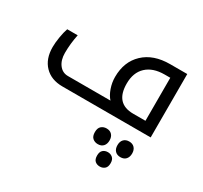

<svg xmlns="http://www.w3.org/2000/svg" viewBox="-165 -710 1342 1272"><g transform="rotate(30 506.0 -74.5)"><path d="M841.8 -78.1V-407.2H798.8Q710 -407.2 660.4 -360.8Q610.8 -314.5 610.8 -230Q610.8 -78.1 748 -78.1ZM252 0Q165.5 0 115.2 -52Q64.9 -104 64.9 -193.8Q64.9 -227.1 72 -270.5Q79.1 -314 89.8 -344.2H169.9Q154.8 -272 154.8 -201.2Q154.8 -146.5 180.7 -112.3Q206.5 -78.1 249 -78.1H574.2Q550.8 -103.5 536.4 -145Q522 -186.5 522 -229Q522 -346.2 595.5 -415.5Q668.9 -484.9 795.9 -484.9H926.8V0ZM817.9 213.9Q792 213.9 776.9 198.2Q761.7 182.6 761.7 153.8Q761.7 125.5 776.9 109.9Q792 94.2 817.9 94.2Q844.2 94.2 859.1 110.4Q874 126.5 874 153.8Q874 181.2 859.4 197.5Q844.7 213.9 817.9 213.9ZM645 213.9Q621.6 213.9 605.2 199.7Q588.9 185.5 588.9 153.8Q588.9 122.6 605.2 108.4Q621.6 94.2 645 94.2Q671.4 94.2 686.3 110.4Q701.2 126.5 701.2 153.8Q701.2 181.2 686.5 197.5Q671.9 213.9 645 213.9ZM731 335.9Q708.5 335.9 693.8 323Q679.2 310.1 679.2 280.8Q679.2 252.4 693.8 239.3Q708.5 226.1 731 226.1Q752 226.1 767.3 239.3Q782.7 252.4 782.7 280.8Q782.7 310.1 767.3 323Q752 335.9 731 335.9Z"/></g></svg>

Font: DroidArabicKufi
Style: Regular
Weight: 400
Designer: Pascal Zoghbi
Foundry: Ascender Corporation
Version: Version 1.00; ttfautohint (v1.4.1)